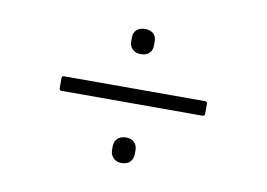

<svg xmlns="http://www.w3.org/2000/svg" viewBox="-48 -541 669 481"><g transform="rotate(10 286.0 -300.5)"><path d="M106 -282Q101 -282 101 -288V-313Q101 -319 106 -319H465Q471 -319 471 -313V-288Q471 -282 465 -282ZM286 -130Q273 -130 265 -138Q257 -146 257 -158V-167Q257 -180 265 -187.5Q273 -195 286 -195Q300 -195 307.5 -187.5Q315 -180 315 -167V-158Q315 -146 307.5 -138Q300 -130 286 -130ZM286 -407Q273 -407 265 -414.5Q257 -422 257 -434V-444Q257 -457 265 -464Q273 -471 286 -471Q300 -471 307.5 -464Q315 -457 315 -444V-434Q315 -422 307.5 -414.5Q300 -407 286 -407Z"/></g></svg>

Font: Sofia Sans Semi Condensed ExtraLight
Style: Regular
Weight: 250
Version: Version 4.100